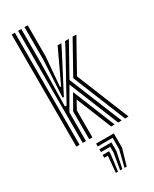

<svg xmlns="http://www.w3.org/2000/svg" viewBox="-265 -862 953 1187"><g transform="rotate(-30 212.0 -268.5)"><path d="M97 0V-800H120V-555L114.2 -249.8H125.8L289.5 -546.8L317.5 -600H344.2L220.5 -378L374.5 0H349.5L206 -353.5L120 -204.8V0ZM143 0V-198.5L202.2 -302.2L324.8 0H300.2L198.2 -251.2L165.8 -192.2V0ZM51.2 0V-800H74.2V0ZM399 0 246.2 -376 371 -600H397.8L271.8 -374.2L423.8 0ZM129 -304.2 143 -566.8V-800H165.8V-578.5L148.2 -369.5H155.8L250.5 -571.2L264 -600H290.8L270.8 -560.2L137.8 -304.2ZM243.5 262.8 272.5 146V65.2H166.2V45H292.8V146L259 262.8ZM181.5 262.8 191.8 146H166.2V125.8H212V146L197 262.8ZM212.5 262.8 232 146V105.5H166.2V85.5H252.2V146L228 262.8Z"/></g></svg>

Font: Big Shoulders Inline Text Thin
Style: Bold
Weight: 700
Version: Version 2.002